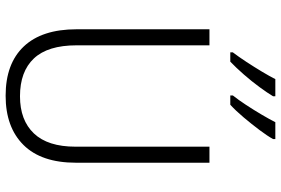

<svg xmlns="http://www.w3.org/2000/svg" viewBox="-178 -810 998 682"><g transform="rotate(90 321.0 -469.0)"><path d="M558 -240Q558 -117 495 -53.5Q432 10 320 10Q206 10 145 -54.5Q84 -119 84 -242V-714H141V-242Q141 -140 187.5 -90.5Q234 -41 322 -41Q407 -41 454 -90.5Q501 -140 501 -238V-714H558ZM474 -940Q463 -920 442 -892Q421 -864 397 -835.5Q373 -807 352 -788H319V-797Q335 -817 353 -844.5Q371 -872 387.5 -900Q404 -928 414 -948H474ZM322 -940Q310 -920 289.5 -892Q269 -864 244.5 -836Q220 -808 199 -788H166V-797Q182 -818 200 -845.5Q218 -873 234.5 -900.5Q251 -928 261 -948H322Z"/></g></svg>

Font: Noto Sans Thai Looped SemiCondensed Light
Style: Regular
Weight: 300
Width: 4
Designer: Sasikarn Vongin, Ben Mitchell
Foundry: The Fontpad Ltd
Version: Version 1.001; ttfautohint (v1.8.4.7-5d5b)